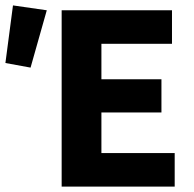

<svg xmlns="http://www.w3.org/2000/svg" viewBox="-32 -690 719 710"><path d="M196 0V-652H604V-528H343V-397H565V-274H343V-124H614V0ZM-12 -457 16 -670 141 -652 81 -440Z"/></svg>

Font: Giro Regular
Style: Bold
Weight: 700
Designer: Paul D. Hunt
Foundry: Adobe Systems Incorporated
Version: Version 1.000;PS 1.0;hotconv 1.0.88;makeotf.lib2.5.647800